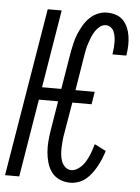

<svg xmlns="http://www.w3.org/2000/svg" viewBox="-54 -785 608 835"><g transform="rotate(5 249.5 -367.5)"><path d="M284 8Q259 8 237.5 -1.5Q216 -11 202.5 -29Q189 -47 182.5 -69.5Q176 -92 174 -115.5Q172 -139 174 -163.5Q176 -188 180 -213L201 -340H117L61 0H-1L121 -735H182L126 -395H210L237 -558Q241 -578 245.5 -598Q250 -618 258 -637.5Q266 -657 277 -676Q288 -695 303.5 -710.5Q319 -726 339 -734.5Q359 -743 379 -743Q399 -743 418 -737Q437 -731 450 -717.5Q463 -704 470.5 -686.5Q478 -669 481 -649.5Q484 -630 483.5 -610Q483 -590 480 -570Q480 -569 479.5 -567.5Q479 -566 479 -564H418Q419 -565 419 -566Q419 -567 419 -568Q421 -580 422 -592.5Q423 -605 423 -617Q423 -629 421 -641Q419 -653 414.5 -663.5Q410 -674 400.5 -681Q391 -688 379 -688Q365 -688 353 -678.5Q341 -669 333 -656.5Q325 -644 319.5 -630.5Q314 -617 309.5 -603.5Q305 -590 302 -576Q299 -562 297 -549L272 -395H356L347 -340H263L240 -204Q237 -188 235.5 -172.5Q234 -157 233.5 -141.5Q233 -126 234.5 -110.5Q236 -95 241 -81.5Q246 -68 257 -57.5Q268 -47 284 -47Q296 -47 308.5 -54Q321 -61 330.5 -71.5Q340 -82 346.5 -93.5Q353 -105 358.5 -117.5Q364 -130 368 -142.5Q372 -155 376 -168L383 -165L426 -143Q421 -126 414 -109Q407 -92 398 -75.5Q389 -59 377.5 -43.5Q366 -28 351.5 -16Q337 -4 319 2Q301 8 284 8Z"/></g></svg>

Font: Iosevka SS04 Light
Style: Italic
Weight: 300
Italic angle: -9°
Monospace: yes
Designer: Belleve Invis
Foundry: Belleve Invis
Version: Version 19.0.0; ttfautohint (v1.8.4)